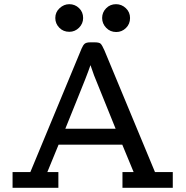

<svg xmlns="http://www.w3.org/2000/svg" viewBox="-20 -897 887 917"><path d="M40 0V-75.2H125L370.1 -666Q377 -682.1 385 -688.5Q393.1 -694.8 411.1 -694.8H432.1Q454.1 -694.8 460.9 -688Q467.8 -681.2 479 -655.8L720.2 -75.2H805.2V0H564.9V-75.2H618.2L564 -206.1H259.8L206.1 -75.2H258.8V0ZM244.1 -811Q244.1 -838.9 264.6 -857.9Q285.2 -877 311 -877Q337.9 -877 357.4 -858.4Q377 -839.8 377 -811Q377 -784.2 357.4 -764.6Q337.9 -745.1 311 -745.1Q282.2 -745.1 263.2 -764.6Q244.1 -784.2 244.1 -811ZM292 -282.2H532.2L429.2 -537.1L412.1 -585.9Q396 -538.1 345.9 -415.8Q295.9 -293.5 292 -282.2ZM534.2 -877Q561 -877 581.1 -857.9Q601.1 -838.9 601.1 -811Q601.1 -782.2 581.5 -763.2Q562 -744.1 535.2 -744.1Q506.3 -744.1 487.1 -764.2Q467.8 -784.2 467.8 -811Q467.8 -837.9 486.8 -857.4Q505.9 -877 534.2 -877Z"/></svg>

Font: CMU Concrete
Style: Bold
Weight: 700
Version: Version 0.7.0